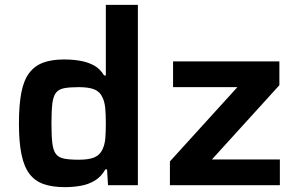

<svg xmlns="http://www.w3.org/2000/svg" viewBox="-20 -763 1226 791"><path d="M247 8Q196 8 160 -4.5Q124 -17 101.5 -46.5Q79 -76 68.5 -127Q58 -178 58 -254Q58 -331 68 -382Q78 -433 100.5 -462.5Q123 -492 158 -505Q193 -518 244 -518Q280 -518 311 -512.5Q342 -507 367 -493.5Q392 -480 409 -452H416V-743H548V0H425L421 -65H414Q397 -35 370.5 -19Q344 -3 312 2.5Q280 8 247 8ZM305 -105Q347 -105 369.5 -115Q392 -125 402 -147Q412 -168 414 -194.5Q416 -221 416 -255Q416 -292 413.5 -318Q411 -344 402 -362Q392 -385 369 -394.5Q346 -404 304 -404Q266 -404 243.5 -399.5Q221 -395 210 -380Q199 -365 195.5 -335Q192 -305 192 -255Q192 -204 195.5 -174Q199 -144 210 -129Q221 -114 244 -109.5Q267 -105 305 -105ZM680 0V-98L958 -404H693V-510H1131V-412L853 -106H1133V0Z"/></svg>

Font: Saira SemiExpanded SemiBold
Style: Regular
Weight: 600
Width: 6
Designer: Hector Gatti with collaboration of the Omnibus-Type team
Foundry: Omnibus-Type
Version: Version 1.101